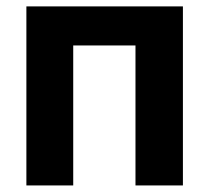

<svg xmlns="http://www.w3.org/2000/svg" viewBox="-20 -565 638 585"><path d="M60.4 0V-545.5H537.3V0H392.8V-426.5H203.1V0Z"/></svg>

Font: InterMG
Style: Bold
Weight: 700
Designer: Rasmus Andersson
Foundry: rsms
Version: Version 3.019;December 26, 2023;FontCreator 15.0.0.2955 64-b